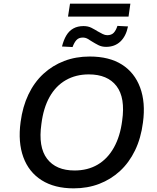

<svg xmlns="http://www.w3.org/2000/svg" viewBox="-20 -1024 863 1053"><path d="M384 9Q279 9 208.5 -35.5Q138 -80 108 -162Q78 -244 93 -355Q104 -439 136 -506Q168 -573 218 -619Q268 -665 332 -689.5Q396 -714 472 -714Q579 -714 648.5 -670Q718 -626 748.5 -544Q779 -462 764 -352Q753 -266 720.5 -199Q688 -132 638 -86Q588 -40 524 -15.5Q460 9 384 9ZM389 -89Q461 -89 515.5 -121Q570 -153 604.5 -214.5Q639 -276 650 -362Q668 -488 619 -552Q570 -616 467 -616Q396 -616 341 -584.5Q286 -553 252 -492.5Q218 -432 207 -344Q189 -218 238 -153.5Q287 -89 389 -89ZM353 -933 364 -1004H695L685 -933ZM562 -767Q538 -767 519.5 -776.5Q501 -786 485 -796Q472 -805 460 -811.5Q448 -818 434 -818Q412 -818 399.5 -804.5Q387 -791 378 -766L320 -769Q329 -805 344 -830Q359 -855 382.5 -868Q406 -881 438 -881Q463 -881 481.5 -871.5Q500 -862 516 -852Q530 -844 543 -837.5Q556 -831 568 -831Q591 -831 603.5 -844Q616 -857 624 -882L682 -879Q671 -825 640 -796Q609 -767 562 -767Z"/></svg>

Font: Nunito Sans 7pt SemiBold
Style: Italic
Weight: 600
Italic angle: -9°
Designer: Vernon Adams
Foundry: Vernon Adams
Version: Version 3.101;gftools[0.9.27]